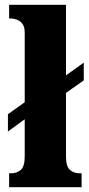

<svg xmlns="http://www.w3.org/2000/svg" viewBox="-20 -780 370 800"><path d="M18 0V-58H27Q51 -58 67 -72.5Q83 -87 83 -128V-283L13 -232V-304L83 -354V-644Q83 -670 72 -682.5Q61 -695 47.5 -699Q34 -703 27 -703H18V-760H255V-466L329 -519V-445L255 -393V-128Q255 -87 271 -72.5Q287 -58 311 -58H320V0Z"/></svg>

Font: Noto Serif Lao Condensed Black
Style: Regular
Weight: 900
Width: 3
Designer: Monotype Design Team
Foundry: Monotype Imaging Inc.
Version: Version 2.003; ttfautohint (v1.8.4.7-5d5b)